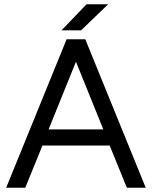

<svg xmlns="http://www.w3.org/2000/svg" viewBox="-20 -885 717 905"><path d="M9 0 294 -700H382L667 0H578L497 -199H180L99 0ZM209 -275H467L338 -594ZM270 -742 388 -865H490L362 -742Z"/></svg>

Font: Figtree Light
Style: Regular
Weight: 400
Version: Version 2.002